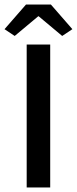

<svg xmlns="http://www.w3.org/2000/svg" viewBox="-36 -829 340 849"><path d="M82 0V-632H186V0ZM-16 -700 79 -809H189L284 -700L239 -670L135 -757H133L29 -670Z"/></svg>

Font: Narnoor Medium
Style: Regular
Weight: 500
Designer: S. Sridhar Murthy
Foundry: SIL International
Version: Version 3.000